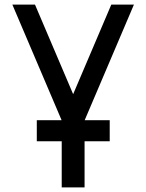

<svg xmlns="http://www.w3.org/2000/svg" viewBox="-20 -638 640 840"><path d="M141 -20V-112H460V-20ZM250 182V-111L34 -618H133L300 -226L467 -618H566L350 -111V182Z"/></svg>

Font: Victor Mono Thin
Style: Regular
Weight: 100
Monospace: yes
Designer: Rune Bjørnerås
Version: Version 1.561;gftools[0.9.30]